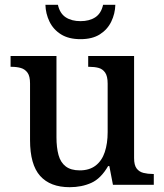

<svg xmlns="http://www.w3.org/2000/svg" viewBox="-20 -769 684 799"><path d="M270 10Q189 10 147 -37Q105 -84 105 -186V-422Q105 -452 94.5 -466.5Q84 -481 67 -486Q50 -491 27 -491H24V-536H215V-198Q215 -155 223.5 -124Q232 -93 253.5 -76.5Q275 -60 312 -60Q352 -60 378 -80Q404 -100 416 -136Q428 -172 428 -219V-421Q428 -452 417.5 -467Q407 -482 390 -486.5Q373 -491 351 -491H347V-536H538V-111Q538 -82 548.5 -68Q559 -54 577 -49.5Q595 -45 616 -45H620V0H450L435 -78H430Q400 -26 360 -8Q320 10 270 10ZM315 -606Q266 -606 234 -626Q202 -646 186 -679Q170 -712 169 -749H221Q229 -713 253.5 -697Q278 -681 315 -681Q352 -681 376.5 -697Q401 -713 409 -749H460Q459 -712 443 -679Q427 -646 395.5 -626Q364 -606 315 -606Z"/></svg>

Font: Noto Serif Hebrew Medium
Style: Regular
Weight: 500
Version: Version 2.003